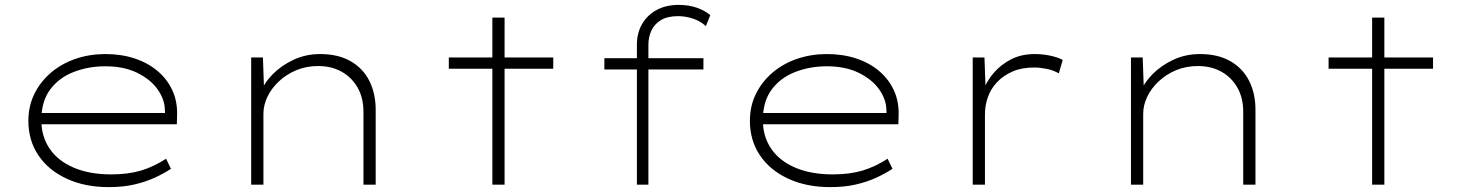

<svg xmlns="http://www.w3.org/2000/svg" viewBox="-20 -755 5998 785"><path d="M424 10Q327 10 252.5 -24.5Q178 -59 137 -120Q96 -181 96 -261Q96 -322 121 -372Q146 -422 189 -458.5Q232 -495 289 -514.5Q346 -534 411 -534Q476 -534 530.5 -516Q585 -498 624.5 -464.5Q664 -431 685 -385Q706 -339 704 -282L703 -247H138V-293H676L655 -283L654 -307Q653 -349 624.5 -389.5Q596 -430 541.5 -457Q487 -484 410 -484Q342 -484 282 -461Q222 -438 185.5 -389.5Q149 -341 149 -264Q149 -197 183 -147Q217 -97 281.5 -69.5Q346 -42 435 -42Q504 -42 556 -57.5Q608 -73 659 -106L679 -65Q649 -45 611.5 -28Q574 -11 528.5 -0.5Q483 10 424 10Z M1007 0V-520H1055L1060 -378L1046 -380Q1061 -417 1095.5 -452Q1130 -487 1180 -510.5Q1230 -534 1289 -534Q1363 -534 1414 -504.5Q1465 -475 1490.5 -423.5Q1516 -372 1516 -307V0H1466V-298Q1466 -355 1442 -397Q1418 -439 1376.5 -462Q1335 -485 1281 -485Q1232 -485 1191.5 -468Q1151 -451 1120.5 -422.5Q1090 -394 1073.5 -359.5Q1057 -325 1057 -290V0H1033Q1028 0 1022.5 0Q1017 0 1007 0Z M1993 0V-683H2043V0ZM1815 -474V-520H2242V-474Z M2584 0V-573Q2584 -619 2604.5 -655.5Q2625 -692 2663.5 -713.5Q2702 -735 2755 -735Q2796 -735 2829 -723.5Q2862 -712 2884 -693L2866 -648Q2844 -669 2813 -679Q2782 -689 2753 -689Q2709 -689 2682.5 -673Q2656 -657 2643.5 -630.5Q2631 -604 2631 -572V0H2613Q2605 0 2598.5 0Q2592 0 2584 0ZM2451 -471V-517H2856V-471Z M3374 10Q3277 10 3202.5 -24.5Q3128 -59 3087 -120Q3046 -181 3046 -261Q3046 -322 3071 -372Q3096 -422 3139 -458.5Q3182 -495 3239 -514.5Q3296 -534 3361 -534Q3426 -534 3480.5 -516Q3535 -498 3574.5 -464.5Q3614 -431 3635 -385Q3656 -339 3654 -282L3653 -247H3088V-293H3626L3605 -283L3604 -307Q3603 -349 3574.5 -389.5Q3546 -430 3491.5 -457Q3437 -484 3360 -484Q3292 -484 3232 -461Q3172 -438 3135.5 -389.5Q3099 -341 3099 -264Q3099 -197 3133 -147Q3167 -97 3231.5 -69.5Q3296 -42 3385 -42Q3454 -42 3506 -57.5Q3558 -73 3609 -106L3629 -65Q3599 -45 3561.5 -28Q3524 -11 3478.5 -0.5Q3433 10 3374 10Z M3957 0V-520H4005L4010 -383L3995 -372Q4011 -420 4042 -456Q4073 -492 4115 -513Q4157 -534 4210 -534Q4243 -534 4273.5 -527.5Q4304 -521 4325 -510L4309 -455Q4287 -468 4259 -473.5Q4231 -479 4209 -479Q4157 -479 4119.5 -462.5Q4082 -446 4056.5 -419Q4031 -392 4019 -358Q4007 -324 4007 -287V0Z M4604 0V-520H4652L4657 -378L4643 -380Q4658 -417 4692.5 -452Q4727 -487 4777 -510.5Q4827 -534 4886 -534Q4960 -534 5011 -504.5Q5062 -475 5087.5 -423.5Q5113 -372 5113 -307V0H5063V-298Q5063 -355 5039 -397Q5015 -439 4973.5 -462Q4932 -485 4878 -485Q4829 -485 4788.5 -468Q4748 -451 4717.5 -422.5Q4687 -394 4670.5 -359.5Q4654 -325 4654 -290V0H4630Q4625 0 4619.5 0Q4614 0 4604 0Z M5590 0V-683H5640V0ZM5412 -474V-520H5839V-474Z"/></svg>

Font: Lexend Tera ExtraLight
Style: Regular
Weight: 250
Designer: Bonnie Shaver-Troup, Thomas Jockin
Foundry: Lexend
Version: Version 1.007